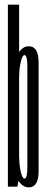

<svg xmlns="http://www.w3.org/2000/svg" viewBox="-20 -805 204 828"><path d="M14 0H55L62.5 -39.5V-785H14ZM104 3Q146.5 3 146.5 -66.8Q146.5 -136.5 146.5 -301Q146.5 -466.5 146.5 -536Q146.5 -605.5 104 -605.5Q78 -605.5 59.2 -576.2Q40.5 -547 40.5 -504.5L63 -479Q63 -510.5 69.8 -539Q76.5 -567.5 85.5 -567.5Q98 -567.5 98 -518.2Q98 -469 98 -301Q98 -133 98 -84Q98 -35 85.5 -35Q76.5 -35 69.8 -63.5Q63 -92 63 -125L40.5 -97.5Q40.5 -55 59.2 -26Q78 3 104 3Z"/></svg>

Font: Anybody UltraCondensed Light
Style: Regular
Weight: 300
Width: 1
Version: Version 1.113;gftools[0.9.25]